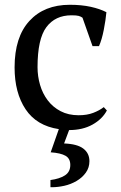

<svg xmlns="http://www.w3.org/2000/svg" viewBox="-20 -532 506 803"><path d="M427 -70Q408 -34 367 -11Q326 12 269 12L248 68Q303 70 328.5 89.5Q354 109 354 142Q354 169 339 190Q324 211 300 225Q276 239 249 245Q222 251 198 251Q194 251 191 251V221Q229 216 251.5 201.5Q274 187 274 158Q274 131 254 119.5Q234 108 192 105L226 8Q133 -6 87 -75Q41 -144 41 -250Q41 -377 103 -444.5Q165 -512 272 -512Q321 -512 359.5 -503.5Q398 -495 425 -481Q422 -448 414 -407Q406 -366 394 -339H367L325 -458Q318 -463 309 -465.5Q300 -468 279 -468Q211 -468 174 -418.5Q137 -369 137 -251Q137 -213 147.5 -177Q158 -141 179.5 -112.5Q201 -84 233.5 -67Q266 -50 309 -50Q344 -50 370 -60Q396 -70 414 -84Z"/></svg>

Font: PTSerif
Style: Regular
Weight: 400
Designer: A.Korolkova, O.Umpeleva, V.Yefimov
Foundry: ParaType Ltd
Version: Version 1.000W OFL; ttfautohint (v1.2) -l 8 -r 50 -G 200 -x 